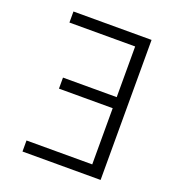

<svg xmlns="http://www.w3.org/2000/svg" viewBox="-133 -841 866 947"><g transform="rotate(20 300.0 -367.5)"><path d="M91 0V-58H436V-353H154V-411H436V-677H91V-735H501V0Z"/></g></svg>

Font: Iosevka Light Extended
Style: Regular
Weight: 300
Width: 7
Monospace: yes
Designer: Belleve Invis
Foundry: Belleve Invis
Version: Version 32.5.0; ttfautohint (v1.8.4)